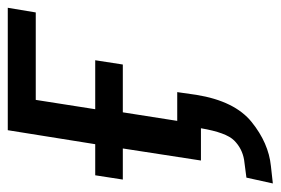

<svg xmlns="http://www.w3.org/2000/svg" viewBox="-134 -403 722 494"><g transform="rotate(-90 227.0 -156.0)"><path d="M2 185 17 117 63 111Q92 106 112.5 85.5Q133 65 144 0H61L92 -201H12L23 -272H103L139 -497H454L442 -425H217L193 -272H319L308 -201H185L163 -61H237L230 -12Q214 87 160 130.5Q106 174 47 180Z"/></g></svg>

Font: Nunito Sans 7pt Condensed Medium
Style: Italic
Weight: 500
Width: 3
Italic angle: -9°
Designer: Vernon Adams
Foundry: Vernon Adams
Version: Version 3.101;gftools[0.9.27]